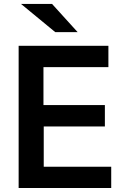

<svg xmlns="http://www.w3.org/2000/svg" viewBox="-20 -940 650 960"><path d="M256.3 -779.3 85 -920.4H240.2L368.2 -779.3ZM73.2 0V-710.9H522V-604.5H197.3V-414.6H504.4V-307.6H198.7V-106.4H536.1V0Z"/></svg>

Font: Ride
Style: Bold
Weight: 700
Version: Version 3.000